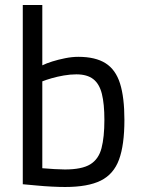

<svg xmlns="http://www.w3.org/2000/svg" viewBox="-20 -737 567 767"><path d="M240 10Q218 10 187.5 8.5Q157 7 126 4Q95 1 71 -1V-717H149V-476Q165 -484 189 -491.5Q213 -499 240.5 -504.5Q268 -510 293 -510Q361 -510 401.5 -484.5Q442 -459 459.5 -403.5Q477 -348 477 -258Q477 -158 455.5 -99.5Q434 -41 382.5 -15.5Q331 10 240 10ZM239 -60Q307 -60 340.5 -80.5Q374 -101 385.5 -145Q397 -189 397 -258Q397 -322 387 -362Q377 -402 352.5 -421Q328 -440 285 -440Q261 -440 235 -435.5Q209 -431 186.5 -424.5Q164 -418 149 -412V-65Q170 -63 197.5 -61.5Q225 -60 239 -60Z"/></svg>

Font: Cairo Play
Style: Regular
Weight: 400
Designer: Mohamed Gaber, Accademia di Belle Arti di Urbino
Foundry: Kief Type Foundry, Accademia di Belle Arti di Urbino
Version: Version 3.119